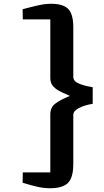

<svg xmlns="http://www.w3.org/2000/svg" viewBox="-20 -888 551 1019"><path d="M247 -281Q247 -317 272 -337Q297 -357 351 -379Q309 -397 290.5 -407.5Q272 -418 259.5 -433.5Q247 -449 247 -474V-785H101L100 -839Q152 -853 186.5 -860.5Q221 -868 251 -868Q315 -868 342 -840.5Q369 -813 369 -743V-480Q369 -458 396.5 -445.5Q424 -433 472 -425V-337Q428 -330 398.5 -314.5Q369 -299 369 -278V-18Q369 54 341 82.5Q313 111 246 111Q213 111 181.5 104Q150 97 100 82L101 27H247Z"/></svg>

Font: Martel ExtraBold
Style: Regular
Weight: 800
Designer: Dan Reynolds
Foundry: Dan Reynolds
Version: Version 1.001; ttfautohint (v1.1) -l 5 -r 5 -G 72 -x 0 -D la